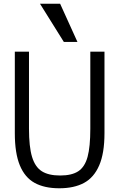

<svg xmlns="http://www.w3.org/2000/svg" viewBox="-20 -1002 640 1030"><path d="M59.5 -287.5V-725H135.5V-312Q135.5 -214.5 152 -160.2Q168.5 -106 204.5 -83.2Q240.5 -60.5 302.5 -60.5Q365.5 -60.5 400.2 -83.5Q435 -106.5 449.8 -160.5Q464.5 -214.5 464.5 -312V-725H540.5V-287.5Q540.5 -180 512.2 -114.8Q484 -49.5 430.8 -20.8Q377.5 8 298 8Q218.5 8 166 -20.8Q113.5 -49.5 86.5 -114.8Q59.5 -180 59.5 -287.5ZM194.5 -982H302.5L395.5 -777H322.5Z"/></svg>

Font: JuliaMono Light
Style: Regular
Weight: 300
Monospace: yes
Designer: cormullion
Foundry: corm
Version: Version 0.054; ttfautohint (v1.8.4)